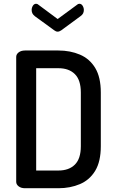

<svg xmlns="http://www.w3.org/2000/svg" viewBox="-20 -999 613 1019"><path d="M113 0Q92 0 79 -10Q66 -20 66 -34V-697Q66 -711 79 -721Q92 -731 113 -731H290Q353 -731 404.5 -709Q456 -687 485.5 -638Q515 -589 515 -508V-223Q515 -142 485.5 -93Q456 -44 404.5 -22Q353 0 290 0ZM172 -94H290Q346 -94 377.5 -125.5Q409 -157 409 -223V-508Q409 -574 377.5 -605.5Q346 -637 290 -637H172ZM286 -831Q277 -831 268 -838L165 -913Q156 -920 152 -928Q148 -936 148 -946Q148 -958 154.5 -968.5Q161 -979 172 -979Q179 -979 185 -973L286 -898L388 -973Q394 -979 401 -979Q412 -979 418.5 -968.5Q425 -958 425 -946Q425 -936 421 -928Q417 -920 407 -913L305 -838Q295 -831 286 -831Z"/></svg>

Font: Dosis ExtraLight SemiBold
Style: Regular
Weight: 600
Version: Version 3.001; ttfautohint (v1.8.2)